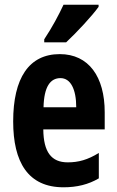

<svg xmlns="http://www.w3.org/2000/svg" viewBox="-20 -786 497 816"><path d="M399 -757V-766H250C229 -721 203 -672 168 -619V-606H261C307 -649 372 -719 399 -757ZM234 -556C103 -556 36 -454 36 -270C36 -97 99 10 250 10C307 10 356 -2 400 -28V-136C353 -107 314 -96 268 -96C198 -96 165 -140 164 -236H425V-309C425 -460 357 -556 234 -556ZM237 -454C280 -454 304 -407 304 -330H165C167 -418 194 -454 237 -454Z"/></svg>

Font: Noto Sans Arabic UI XCn
Style: Bold
Weight: 700
Width: 2
Designer: Monotype Design Team, Nadine Chahine and Nizar Qandah
Foundry: Monotype Imaging Inc.
Version: Version 2.010